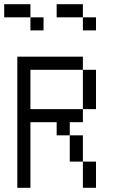

<svg xmlns="http://www.w3.org/2000/svg" viewBox="-20 -895 540 915"><path d="M187.5 -750V-812.5H125V-750ZM437.5 -750V-812.5H375V-750ZM62.5 -625Q62.5 -625 62.5 0H125V-312.5H250V-250H312.5Q312.5 -250 312.5 -125H375Q375 -125 375 0H437.5Q437.5 0 437.5 -125H375Q375 -125 375 -250H312.5V-312.5H375V-375H125V-562.5H375V-375H437.5V-562.5H375V-625ZM125 -812.5V-875H0V-812.5ZM375 -812.5V-875H250V-812.5Z"/></svg>

Font: Unifont
Style: Regular
Weight: 500
Version: Version 13.0.05